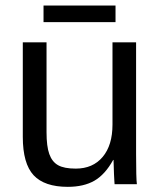

<svg xmlns="http://www.w3.org/2000/svg" viewBox="-20 -686 596 715"><path d="M153.3 -528.3H64.9V-176.3C64.9 -109.9 78.4 -62.3 105.2 -33.4C132.1 -4.6 174.5 9.8 232.4 9.8C271.8 9.8 304.8 2.2 331.3 -12.9C357.8 -28.1 381.2 -53.9 401.4 -90.3H402.8C403.5 -64.6 404.1 -47.1 404.5 -37.8C405 -28.6 405.4 -20.3 405.8 -13.2C406.1 -6 406.4 -1.6 406.7 0H489.7C487.8 -13.7 486.8 -51.3 486.8 -112.8V-528.3H398.9V-222.2C398.9 -170.7 386.7 -130.5 362.3 -101.6C337.9 -72.6 304.5 -58.1 262.2 -58.1C233.2 -58.1 211.3 -62.3 196.3 -70.8C181.3 -79.3 170.4 -93.1 163.6 -112.3C156.7 -131.5 153.3 -158.5 153.3 -193.4ZM410.2 -603.5V-665.5H142.1V-603.5Z"/></svg>

Font: Arimo
Style: Regular
Weight: 400
Designer: Steve Matteson
Foundry: Monotype Imaging Inc.
Version: Version 1.32